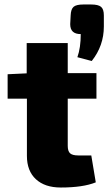

<svg xmlns="http://www.w3.org/2000/svg" viewBox="-20 -823 483 856"><path d="M389 -551 325 -568Q340 -610 340 -671Q293 -671 293 -715L295 -754Q296 -782 308 -792.5Q320 -803 352 -803H386Q418 -803 430.5 -792.5Q443 -782 443 -754V-705Q443 -619 389 -551ZM282 -497H410V-383H282V-173Q282 -149 292.5 -139.5Q303 -130 329 -130H387L407 -10Q350 13 251 13Q180 13 140 -24Q100 -61 100 -128V-383H14V-492L99 -496V-631H282Z"/></svg>

Font: Exo 2.0 Extra Bold
Style: Regular
Weight: 800
Designer: Natanael Gama
Version: Version 1.001;PS 001.001;hotconv 1.0.70;makeotf.lib2.5.58329